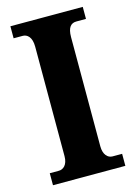

<svg xmlns="http://www.w3.org/2000/svg" viewBox="-111 -774 586 833"><g transform="rotate(-15 182.5 -357.0)"><path d="M21 0H346V-54H303C282 -54 263 -72 263 -110V-600C263 -645 279 -660 303 -660H346V-714H21V-660H62C81 -660 102 -645 102 -601V-109C102 -69 81 -54 62 -54H21Z"/></g></svg>

Font: Noto Serif Myanmar Condensed ExtraBold
Style: Regular
Weight: 800
Width: 3
Designer: Ben Mitchell and the Monotype Design Team
Foundry: Monotype Imaging Inc.
Version: Version 2.106